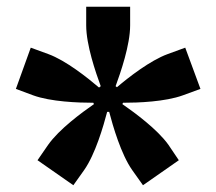

<svg xmlns="http://www.w3.org/2000/svg" viewBox="-20 -630 640 568"><path d="M229 -127C262 -174 286 -257 297 -299H303C314 -257 338 -174 371 -127L403 -82L509 -156L478 -202C445 -248 378 -297 342 -322L344 -326C389 -326 469 -329 521 -348L573 -367L528 -489L476 -470C424 -451 360 -401 326 -372L322 -375C337 -416 365 -497 365 -555V-610H235V-555C235 -497 263 -416 278 -375L273 -371C239 -400 175 -451 123 -470L71 -489L27 -367L78 -348C130 -329 211 -326 256 -326L258 -322C222 -297 155 -248 122 -201L91 -156L197 -82Z"/></svg>

Font: Tekne LDO ExtraBold
Style: Regular
Weight: 800
Monospace: yes
Designer: Alessio Laiso, Mario Rullo, Paolo Rosset
Foundry: Alessio Laiso
Version: Version 1.000;hotconv 1.0.109;makeotfexe 2.5.65596